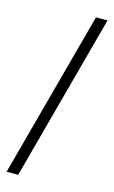

<svg xmlns="http://www.w3.org/2000/svg" viewBox="-132 -812 577 971"><g transform="rotate(15 156.5 -326.5)"><path d="M304.2 -761.7 69.8 109.4H9.3L243.7 -761.7Z"/></g></svg>

Font: Inter 28pt Light
Style: Regular
Weight: 300
Designer: Rasmus Andersson
Foundry: rsms
Version: Version 4.001;git-66647c0bb